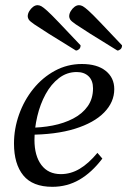

<svg xmlns="http://www.w3.org/2000/svg" viewBox="-20 -709 491 741"><path d="M182 12Q106 12 70 -32Q34 -76 34 -155Q34 -212 53.5 -267Q73 -322 108.5 -366Q144 -410 192 -436Q240 -462 296 -462Q355 -462 388 -435.5Q421 -409 421 -365Q421 -315 382 -275Q343 -235 269 -212Q195 -189 89 -189L91 -216Q139 -216 183 -224.5Q227 -233 262.5 -251.5Q298 -270 318.5 -299Q339 -328 339 -368Q339 -398 322 -414.5Q305 -431 276 -431Q238 -431 207.5 -407.5Q177 -384 156 -345.5Q135 -307 124 -260.5Q113 -214 113 -169Q113 -108 139.5 -72.5Q166 -37 215 -37Q253 -37 287.5 -57.5Q322 -78 356 -119L375 -97Q334 -43 286.5 -15.5Q239 12 182 12ZM273 -514Q206 -555 168 -579Q130 -603 112.5 -615Q95 -627 91 -633.5Q87 -640 87 -646Q87 -656 93 -666Q99 -676 107.5 -682.5Q116 -689 125 -689Q132 -689 139.5 -685Q147 -681 162.5 -667Q178 -653 208 -621.5Q238 -590 291 -534Q291 -524 285 -519Q279 -514 273 -514ZM433 -514Q366 -555 328 -579Q290 -603 272.5 -615Q255 -627 251 -633.5Q247 -640 247 -646Q247 -656 253 -666Q259 -676 267.5 -682.5Q276 -689 285 -689Q292 -689 299.5 -685Q307 -681 322.5 -667Q338 -653 368 -621.5Q398 -590 451 -534Q451 -524 445 -519Q439 -514 433 -514Z"/></svg>

Font: Petrona
Style: Italic
Weight: 400
Italic angle: -9°
Designer: Ringo R. Seeber
Foundry: Ringo R. Seeber
Version: Version 2.001; ttfautohint (v1.8.3)